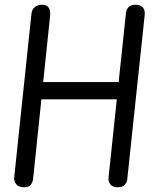

<svg xmlns="http://www.w3.org/2000/svg" viewBox="-20 -792 674 812"><path d="M80 0Q60 0 49.5 -12Q39 -24 40 -41L113 -734Q115 -752 127 -762Q139 -772 159 -772Q177 -772 185.5 -760Q194 -748 192 -726L120 -36Q119 -24 111.5 -12Q104 0 80 0ZM130 -372 137 -445H508L501 -372ZM478 0Q455 0 446 -13Q437 -26 439 -41L513 -740Q515 -753 524.5 -762.5Q534 -772 553 -772Q574 -772 584 -760.5Q594 -749 592 -729L518 -32Q517 -21 507.5 -10.5Q498 0 478 0Z"/></svg>

Font: Edu SA Beginner Medium
Style: Regular
Weight: 500
Version: Version 1.003